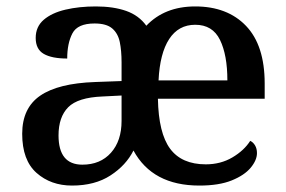

<svg xmlns="http://www.w3.org/2000/svg" viewBox="-20 -567 890 597"><path d="M204 10Q138 10 93.5 -29.5Q49 -69 49 -151Q49 -231 105 -269.5Q161 -308 276 -312L358 -315V-373Q358 -409 352.5 -436Q347 -463 329 -478.5Q311 -494 274 -494Q221 -494 205 -463Q189 -432 189 -385Q141 -385 116 -399.5Q91 -414 91 -449Q91 -484 116 -505.5Q141 -527 183.5 -537Q226 -547 278 -547Q333 -547 372.5 -533Q412 -519 435 -487Q492 -547 587 -547Q687 -547 745 -486.5Q803 -426 803 -307V-260H471Q473 -153 509 -104.5Q545 -56 620 -56Q666 -56 702.5 -77.5Q739 -99 758 -129Q767 -125 773 -115Q779 -105 779 -91Q779 -69 759.5 -45.5Q740 -22 700.5 -6Q661 10 600 10Q454 10 395 -99Q372 -53 323.5 -21.5Q275 10 204 10ZM687 -317Q687 -396 664 -443Q641 -490 587 -490Q535 -490 506 -445.5Q477 -401 473 -317ZM236 -55Q292 -55 325 -92Q358 -129 358 -191V-270L299 -267Q222 -264 192 -233.5Q162 -203 162 -146Q162 -55 236 -55Z"/></svg>

Font: Noto Serif Tamil Medium
Style: Regular
Weight: 500
Designer: Indian Type Foundry, Tom Grace, and the Monotype Design Team
Foundry: Monotype Imaging Inc.
Version: Version 2.004; ttfautohint (v1.8.4.7-5d5b)